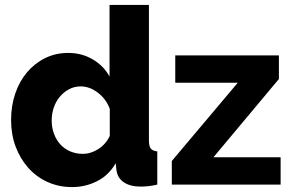

<svg xmlns="http://www.w3.org/2000/svg" viewBox="-20 -750 1188 780"><path d="M678 -96 946 -414H692V-525H1113V-429L847 -111H1120V0H678ZM273 10Q219 10 173.5 -10.5Q128 -31 95 -68Q62 -105 43.5 -154.5Q25 -204 25 -263Q25 -320 42 -370Q59 -420 90 -456.5Q121 -493 163.5 -514Q206 -535 257 -535Q312 -535 356.5 -509Q401 -483 425 -439V-730H585V-180Q585 -156 592.5 -146.5Q600 -137 619 -135V0Q597 5 581 6.5Q565 8 551 8Q509 8 483 -9.5Q457 -27 453 -60L450 -87Q422 -38 374.5 -14Q327 10 273 10ZM316 -125Q349 -125 379.5 -144.5Q410 -164 426 -198V-308Q411 -348 377.5 -373.5Q344 -399 308 -399Q282 -399 260.5 -387.5Q239 -376 223 -357Q207 -338 198.5 -313Q190 -288 190 -260Q190 -231 199.5 -206Q209 -181 225.5 -163Q242 -145 265.5 -135Q289 -125 316 -125Z"/></svg>

Font: Oxford Sans
Style: Regular
Weight: 800
Designer: Matt McInerney, Pablo Impallari, Rodrigo Fuenzalida
Foundry: Matt McInerney, Pablo Impallari, Rodrigo Fuenzalida
Version: Version 3.000g; ttfautohint (v1.5) -l 8 -r 28 -G 28 -x 14 -D